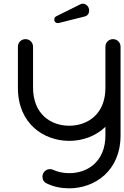

<svg xmlns="http://www.w3.org/2000/svg" viewBox="-20 -750 673 1040"><path d="M551 -274C551 -132 455 -69 355 -69C255 -69 159 -132 159 -276V-497C159 -520 141 -538 118 -538C95 -538 77 -520 77 -497V-274C77 -79 218 13 355 13C427 13 498 -12 551 -63V-17C551 125 455 188 355 188C324 188 295 182 268 170C263 167 257 166 251 166C228 166 210 184 210 207C210 224 218 237 234 244C273 263 314 270 355 270C491 270 633 178 633 -17V-497C633 -520 615 -538 592 -538C569 -538 551 -520 551 -497ZM287 -663C278 -659 274 -653 274 -644C274 -631 284 -622 301 -626L440 -661C455 -665 463 -678 463 -693C463 -714 446 -730 429 -730C424 -730 420 -729 416 -727Z"/></svg>

Font: Fabada
Style: Regular
Weight: 400
Designer: deFharo
Foundry: deFharo.com
Version: Version 4.000 2011 initial release